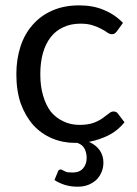

<svg xmlns="http://www.w3.org/2000/svg" viewBox="-20 -535 518 728"><path d="M452.1 -71.3Q426.8 -40 392.6 -22.5Q357.4 -4.9 317.4 2.9Q343.8 14.6 358.4 35.2Q372.1 55.7 372.1 81.1Q372.1 100.6 365.2 117.2Q358.4 133.8 345.7 146.5Q332 159.2 314.5 166Q296.9 172.9 274.4 172.9Q248 172.9 225.6 166Q202.1 158.2 186.5 147.5Q191.4 135.7 200.2 114.3Q201.2 111.3 204.1 109.4Q206.1 107.4 210 107.4Q212.9 107.4 215.8 109.4Q218.8 111.3 223.6 113.3Q228.5 116.2 236.3 118.2Q244.1 119.1 255.9 119.1Q281.2 119.1 294.9 103.5Q308.6 87.9 308.6 63.5Q308.6 44.9 300.8 29.3Q293 13.7 273.4 6.8Q270.5 6.8 264.6 6.8Q217.8 6.8 176.8 -10.7Q135.7 -28.3 106.4 -60.5Q76.2 -94.7 58.6 -142.6Q42 -191.4 42 -253.9Q42 -309.6 57.6 -358.4Q73.2 -406.2 103.5 -440.4Q133.8 -475.6 178.7 -495.1Q222.7 -514.6 280.3 -514.6Q334 -514.6 374 -497.1Q415 -480.5 446.3 -448.2Q438.5 -437.5 422.9 -416Q418.9 -411.1 415 -408.2Q411.1 -405.3 404.3 -405.3Q396.5 -405.3 387.7 -411.1Q378.9 -418 365.2 -424.8Q351.6 -432.6 333 -438.5Q313.5 -445.3 285.2 -445.3Q248 -445.3 219.7 -431.6Q191.4 -418.9 171.9 -393.6Q152.3 -368.2 142.6 -333Q132.8 -297.9 132.8 -253.9Q132.8 -207 143.6 -171.9Q154.3 -135.7 172.9 -111.3Q192.4 -87.9 219.7 -75.2Q247.1 -61.5 281.2 -61.5Q313.5 -61.5 335 -69.3Q355.5 -77.1 369.1 -86.9Q382.8 -96.7 392.6 -104.5Q401.4 -112.3 410.2 -112.3Q421.9 -112.3 427.7 -103.5Q435.5 -92.8 452.1 -71.3Z"/></svg>

Font: Lato
Style: Regular
Weight: 400
Designer: Lukasz Dziedzic with Adam Twardoch and Botio Nikoltchev
Version: Version 2.015; 2015-08-06; http://www.latofonts.com/